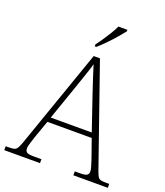

<svg xmlns="http://www.w3.org/2000/svg" viewBox="-168 -1042 991 1152"><g transform="rotate(20 327.5 -465.5)"><path d="M-3 0V-25H18Q40 -25 51.5 -28.5Q63 -32 70 -43.5Q77 -55 86 -79L308 -714H348L571 -74Q579 -52 585.5 -41.5Q592 -31 603.5 -28Q615 -25 638 -25H658V0H438V-25H470Q505 -25 515.5 -32.5Q526 -40 526 -57Q526 -67 521 -84Q516 -101 510.5 -117.5Q505 -134 502 -143L465 -248H182L145 -144Q142 -135 136.5 -118.5Q131 -102 126 -84.5Q121 -67 121 -57Q121 -40 131.5 -32.5Q142 -25 178 -25H225V0ZM192 -279H454L380 -496Q366 -538 350 -586.5Q334 -635 324 -668Q320 -650 310.5 -621.5Q301 -593 290 -561.5Q279 -530 271 -506ZM294 -784Q309 -803 326.5 -829Q344 -855 360.5 -882Q377 -909 387 -931H444V-921Q431 -904 406 -875Q381 -846 353 -817.5Q325 -789 304 -771H294Z"/></g></svg>

Font: Noto Serif Malayalam ExtraLight
Style: Regular
Weight: 200
Designer: Indian type Foundry, Jelle Bosma, Monotype Design Team
Foundry: Monotype Imaging Inc.
Version: Version 2.104; ttfautohint (v1.8.4.7-5d5b)